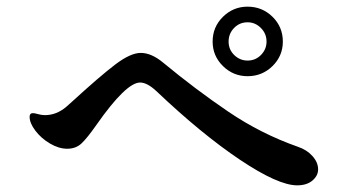

<svg xmlns="http://www.w3.org/2000/svg" viewBox="-20 -723 1040 577"><path d="M619 -598Q619 -642 650 -672.5Q681 -703 724 -703Q768 -703 799 -672.5Q830 -642 830 -598Q830 -555 799 -524.5Q768 -494 724 -494Q681 -494 650 -524.5Q619 -555 619 -598ZM781 -598Q781 -622 764 -639Q747 -656 724 -656Q700 -656 683.5 -639Q667 -622 667 -598Q667 -574 684 -557.5Q701 -541 724 -541Q748 -541 764.5 -558Q781 -575 781 -598ZM401 -475Q359 -475 270 -348Q242 -308 225 -292Q208 -276 182 -276Q157 -276 130.5 -291.5Q104 -307 86.5 -330Q69 -353 69 -372Q69 -383 79 -383Q84 -383 94.5 -380Q105 -377 115 -377Q149 -377 178 -401L196 -417Q279 -493 325.5 -528.5Q372 -564 403 -564Q435 -564 470 -535Q568 -454 666 -387.5Q764 -321 875 -282Q902 -273 919 -254Q936 -235 936 -214Q936 -195 919 -180.5Q902 -166 873 -166Q816 -166 701 -243Q586 -320 449 -450Q422 -475 401 -475Z"/></svg>

Font: Shippori Antique B1
Style: Regular
Weight: 400
Designer: FONTDASU
Foundry: FONTDASU / Google Inc. / but / Adobe
Version: Version 2.001